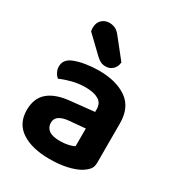

<svg xmlns="http://www.w3.org/2000/svg" viewBox="-177 -835 883 960"><g transform="rotate(30 264.5 -355.0)"><path d="M253 -89Q279 -89 301.5 -94Q324 -99 335 -106V-208L245 -200Q209 -197 189 -184Q169 -171 169 -146Q169 -120 189 -104.5Q209 -89 253 -89ZM248 -492Q349 -492 409.5 -449.5Q470 -407 470 -316V-88Q470 -63 457.5 -48.5Q445 -34 426 -22Q397 -5 353 5Q309 15 253 15Q152 15 92.5 -24Q33 -63 33 -141Q33 -209 75 -245Q117 -281 200 -289L334 -303V-318Q334 -354 307 -370Q280 -386 231 -386Q193 -386 156 -376.5Q119 -367 90 -354Q79 -362 71 -377.5Q63 -393 63 -410Q63 -450 106 -468Q135 -480 173 -486Q211 -492 248 -492ZM212 -549 115 -642Q114 -646 113.5 -652Q113 -658 113 -662Q113 -691 130.5 -708Q148 -725 174 -725Q191 -725 206 -718.5Q221 -712 235 -695L324 -583Q321 -555 304 -540.5Q287 -526 266 -526Q248 -526 236 -532Q224 -538 212 -549Z"/></g></svg>

Font: BalooTamma2Bold
Style: Bold
Weight: 700
Designer: Divya Kowshik, Shuchita Grover and Ek Type
Foundry: Ek Type
Version: Version 1.700